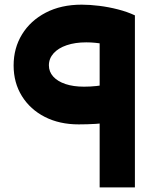

<svg xmlns="http://www.w3.org/2000/svg" viewBox="-20 -816 647 836"><path d="M322.7 -274.4Q239 -274.4 175.3 -306.9Q111.6 -339.4 75.4 -397.6Q39.3 -455.7 39.3 -530.9Q39.3 -606.6 76 -666.4Q112.7 -726.3 179.4 -761Q246 -795.7 335.6 -795.7Q371 -795.7 411.9 -790.6Q452.9 -785.6 493.6 -775.1Q534.3 -764.7 567.4 -749.1L503.9 -602Q475 -616 434.8 -623.8Q394.6 -631.6 355.6 -631.6Q307 -631.6 270.4 -619.1Q233.9 -606.7 213.4 -584Q192.9 -561.3 192.9 -531.4Q192.9 -503.7 211.7 -482.7Q230.6 -461.7 265 -450.1Q299.4 -438.6 345.6 -438.6Q373.7 -438.6 399.3 -441.4Q424.9 -444.1 452 -449.7L451.1 -283Q432.3 -278.7 396.1 -276.6Q359.9 -274.4 322.7 -274.4ZM413.9 0V-749.1H567.4V0Z"/></svg>

Font: Alexandria
Style: Regular
Weight: 400
Designer: Mohamed Gaber
Foundry: Kief Type Foundry
Version: Version 5.100